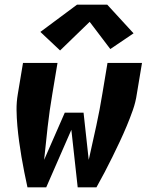

<svg xmlns="http://www.w3.org/2000/svg" viewBox="-20 -798 640 818"><path d="M97 0Q90 -32 83.5 -64.5Q77 -97 71.5 -129.5Q66 -162 61.5 -195Q57 -228 54 -261.5Q51 -295 50.5 -329Q50 -363 56 -398L78 -530H225L203 -398Q191 -328 183 -257.5Q175 -187 168 -117L256 -318H336L358 -117L361 -130Q376 -197 390.5 -263.5Q405 -330 416 -398L438 -530H585L563 -398Q558 -363 546 -329Q534 -295 520 -261.5Q506 -228 490.5 -195Q475 -162 459 -129.5Q443 -97 426 -64.5Q409 -32 391 0H311L284 -245L177 0ZM236 -583 152 -662 308 -778H437L549 -656L450 -589L362 -705Z"/></svg>

Font: Iosevka Curly Heavy Extended
Style: Italic
Weight: 900
Width: 7
Italic angle: -9°
Monospace: yes
Designer: Belleve Invis
Foundry: Belleve Invis
Version: Version 11.1.0; ttfautohint (v1.8.3)